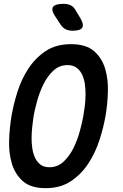

<svg xmlns="http://www.w3.org/2000/svg" viewBox="-20 -970 640 1000"><path d="M237 -99Q280 -99 311 -128Q342 -157 362.5 -198.5Q383 -240 395.5 -286Q408 -332 414 -366Q418 -388 421.5 -416Q425 -444 425.5 -474Q426 -504 422 -532Q418 -560 407.5 -582Q397 -604 378.5 -617.5Q360 -631 332 -631Q289 -631 258 -602Q227 -573 206.5 -531.5Q186 -490 173.5 -444.5Q161 -399 155 -366Q152 -343 148.5 -314.5Q145 -286 144.5 -256.5Q144 -227 148 -199Q152 -171 162.5 -148.5Q173 -126 191 -112.5Q209 -99 237 -99ZM218 10Q140 10 99 -26.5Q58 -63 41.5 -119Q25 -175 27.5 -241Q30 -307 40 -366Q50 -425 70.5 -490.5Q91 -556 127 -611.5Q163 -667 217 -703.5Q271 -740 350 -740Q428 -740 469.5 -704Q511 -668 527.5 -612.5Q544 -557 542 -492Q540 -427 530 -369Q520 -309 498.5 -242Q477 -175 440.5 -119Q404 -63 349.5 -26.5Q295 10 218 10ZM358 -810Q338 -810 323 -817Q308 -824 297 -840L266 -887Q245 -920 257 -935Q269 -950 310 -950Q333 -950 348 -942.5Q363 -935 373 -918L400 -873Q418 -841 408 -825.5Q398 -810 358 -810Z"/></svg>

Font: Maple Mono NL SemiBold
Style: Italic
Weight: 600
Italic angle: -10°
Monospace: yes
Designer: subframe7536
Version: Version 7.000